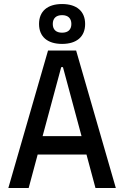

<svg xmlns="http://www.w3.org/2000/svg" viewBox="-20 -948 626 968"><path d="M22 0H124.5L169.9 -168.9H416L461.4 0H564L363.8 -693.4H222.2ZM293 -726.6C366.7 -726.6 409.2 -763.2 409.2 -827.1C409.2 -891.1 366.7 -927.7 293 -927.7C219.2 -927.7 176.8 -891.1 176.8 -827.1C176.8 -763.2 219.2 -726.6 293 -726.6ZM194.8 -261.7 288.6 -609.4H297.4L391.1 -261.7ZM293 -783.2C262.7 -783.2 246.1 -798.8 246.1 -827.1C246.1 -855.5 262.7 -871.6 293 -871.6C323.2 -871.6 339.8 -855.5 339.8 -827.1C339.8 -798.8 323.2 -783.2 293 -783.2Z"/></svg>

Font: Cascadia Code PL
Style: Regular
Weight: 400
Monospace: yes
Designer: Aaron Bell
Foundry: Saja Typeworks
Version: Version 2404.023